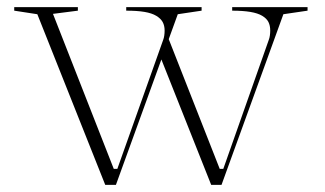

<svg xmlns="http://www.w3.org/2000/svg" viewBox="-20 -520 913 540"><path d="M451 -419 598 -45H608L736 -408Q738 -413 739 -420Q740 -427 740 -434Q740 -448 735 -458Q730 -468 717.5 -475.5Q705 -483 684 -486.5Q663 -490 633 -490V-500H845V-490L777 -480L603 0H574L429 -365ZM276 0 85 -480 20 -490V-500H199V-490L129 -481L300 -45H310L439 -408Q441 -413 442 -420Q443 -427 443 -434Q443 -448 437.5 -458Q432 -468 419.5 -475.5Q407 -483 386.5 -486.5Q366 -490 335 -490V-500H547V-490L480 -480L306 0Z"/></svg>

Font: Kalnia ExtraLight
Style: Regular
Weight: 250
Designer: Frida Medrano
Foundry: Frida Medrano
Version: Version 1.105